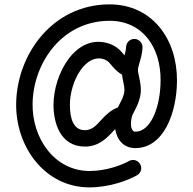

<svg xmlns="http://www.w3.org/2000/svg" viewBox="-20 -709 862 857"><path d="M555.7 9.8C522.5 28.3 454.1 54.2 379.4 54.2C224.6 54.2 122.1 -90.8 125.5 -248C128.9 -428.7 256.8 -614.7 467.3 -616.2C617.7 -616.7 698.2 -497.1 696.8 -348.6C695.8 -229 652.3 -121.1 584 -121.1C565.4 -121.1 559.6 -152.3 568.8 -189C574.2 -208 604.5 -247.1 608.4 -297.9C611.3 -336.4 595.7 -376.5 595.7 -398.4C595.7 -414.1 614.7 -455.1 616.2 -497.1C616.7 -515.6 602.1 -535.2 579.6 -535.2C560.1 -535.2 543.9 -520 543 -500C542.5 -487.8 539.1 -474.1 535.6 -461.9C522.5 -478.5 504.4 -501 468.8 -513.7C320.3 -564.5 218.8 -380.9 218.8 -240.2C218.8 -164.6 246.6 -54.2 360.4 -54.7C420.9 -55.2 457.5 -92.8 486.3 -124.5L494.1 -132.8C502 -85 531.2 -47.9 584 -47.9C710.9 -47.9 769 -205.6 770 -347.7C771.5 -531.2 662.1 -689.9 467.3 -689.5C213.9 -688 56.6 -466.8 52.2 -250C47.9 -56.6 178.2 127.4 379.4 127.4C469.7 127.4 551.8 95.7 591.8 73.2C603 66.9 610.4 55.2 610.4 41.5C610.4 21.5 593.8 4.9 573.7 4.9C567.4 4.9 561.5 6.3 555.7 9.8ZM292 -240.2C292 -347.7 362.8 -472.2 444.3 -444.3C462.4 -438 469.2 -427.7 485.4 -408.7C496.6 -396.5 508.3 -384.8 524.4 -376C527.8 -349.1 536.6 -324.2 535.2 -303.7C533.2 -275.9 517.6 -253.9 506.3 -229.5C477.5 -219.2 452.6 -197.3 431.6 -173.3C405.8 -144.5 388.7 -128.4 359.4 -127.9C307.1 -127.4 292 -181.2 292 -240.2Z"/></svg>

Font: Velvelyne
Style: Regular
Weight: 400
Designer: Manon Van der Borght et Mariel Nils
Foundry: Velvetyne
Version: Version 1.070;Glyphs 3.3.1 (3343)